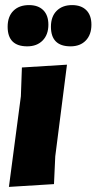

<svg xmlns="http://www.w3.org/2000/svg" viewBox="-20 -730 379 754"><path d="M263 -710Q299 -710 319 -690Q339 -670 339 -633Q339 -594 317 -571Q295 -548 257 -548Q180 -548 180 -625Q180 -665 202.5 -687.5Q225 -710 263 -710ZM94 -710Q130 -710 150 -690Q170 -670 170 -633Q170 -594 147.5 -571Q125 -548 87 -548Q10 -548 10 -625Q10 -665 32.5 -687.5Q55 -710 94 -710ZM243 -476 197 -116 192 -7 15 4 62 -352 66 -465Z"/></svg>

Font: Alegreya Sans Black
Style: Italic
Weight: 900
Italic angle: -7°
Designer: Juan Pablo del Peral
Foundry: Huerta Tipografica
Version: Version 2.007